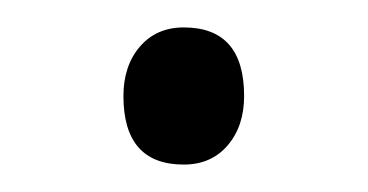

<svg xmlns="http://www.w3.org/2000/svg" viewBox="-20 -110 268 140"><path d="M114 10Q70 10 70 -40Q70 -62 82 -76Q94 -90 114 -90Q158 -90 158 -40Q158 -18 146 -4Q134 10 114 10Z"/></svg>

Font: Lexend Deca ExtraLight
Style: Regular
Weight: 200
Designer: Bonnie Shaver-Troup, Thomas Jockin
Foundry: Lexend
Version: Version 1.008; ttfautohint (v1.8.4.7-5d5b)